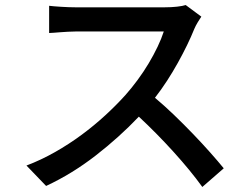

<svg xmlns="http://www.w3.org/2000/svg" viewBox="-20 -709 996 762"><path d="M779 -643Q774 -636 765 -621Q756 -606 751 -594Q739 -564 722.5 -530Q706 -496 686 -460Q666 -424 643 -388.5Q620 -353 595 -321Q632 -290 671 -252.5Q710 -215 746.5 -177Q783 -139 814.5 -103.5Q846 -68 868 -41L783 33Q736 -32 669 -106Q602 -180 531 -246Q453 -164 359.5 -91.5Q266 -19 163 29L85 -52Q143 -74 198.5 -105.5Q254 -137 304 -174Q354 -211 398 -251.5Q442 -292 478 -332Q502 -359 526 -391.5Q550 -424 570 -457.5Q590 -491 605.5 -523.5Q621 -556 630 -584H279Q265 -584 249 -583Q233 -582 218.5 -581Q204 -580 192.5 -579Q181 -578 175 -578V-686Q182 -685 195 -684Q208 -683 223 -682Q238 -681 253 -680.5Q268 -680 279 -680H634Q660 -680 682.5 -682.5Q705 -685 717 -689Z"/></svg>

Font: Kinto Sans Med
Style: Regular
Weight: 500
Designer: Authors: Ryoko NISHIZUKA  (kana & ideographs); Paul D. Hunt (Latin, Greek & Cyrillic); Wenlong ZHANG  (bopomofo); Sandol
Foundry: Adobe Systems Incorporated, ookami Inc.
Version: Version 0.001